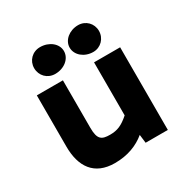

<svg xmlns="http://www.w3.org/2000/svg" viewBox="-162 -837 960 988"><g transform="rotate(-30 318.0 -343.0)"><path d="M243 12C319 12 379 -12 425 -50L431 0H563V-491H408V-176C366 -139 337 -127 294 -127C244 -127 223 -139 223 -209V-491H68V-187C68 -68 120 12 243 12ZM303 -619C303 -663 260 -698 206 -698C160 -698 126 -663 126 -619C126 -574 160 -539 206 -539C260 -539 303 -574 303 -619ZM511 -619C511 -663 477 -698 432 -698C380 -698 337 -663 337 -619C337 -574 380 -539 432 -539C477 -539 511 -575 511 -619Z"/></g></svg>

Font: Falling Sky
Style: ExBd
Weight: 400
Designer: Paul D. Hunt
Foundry: Adobe Systems Incorporated
Version: Version 1.02